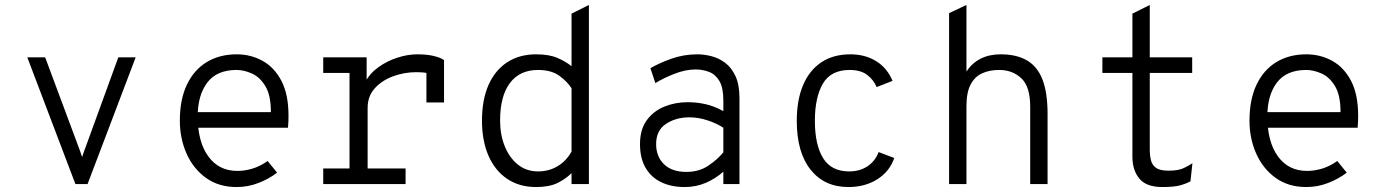

<svg xmlns="http://www.w3.org/2000/svg" viewBox="-20 -742 5584 774"><path d="M284 0 90 -511H162L293 -159.5Q297 -148.5 301.8 -135.8Q306.5 -123 311 -109Q315.5 -123 320.2 -135.8Q325 -148.5 329 -159.5L457 -511H527L333 0Z M934 12Q861.5 12 810.2 -25Q759 -62 732 -123Q705 -184 705 -256Q705 -341 733.5 -400.8Q762 -460.5 813.5 -491.8Q865 -523 934 -523Q990.5 -523 1038 -497Q1085.5 -471 1114.2 -416.5Q1143 -362 1143 -276Q1143 -268 1142.8 -255.8Q1142.5 -243.5 1141 -227H761V-290H1072Q1072 -358.5 1049.5 -395.2Q1027 -432 994.8 -446Q962.5 -460 934 -460Q854 -460 815.5 -409Q777 -358 777 -273Q777 -170.5 819.5 -111.8Q862 -53 937 -53Q966.5 -53 997.5 -62.2Q1028.5 -71.5 1059 -93L1097 -46Q1065.5 -21.5 1023 -4.8Q980.5 12 934 12Z M1283 0V-63H1389V-448H1283V-511H1458V-396L1452 -410Q1470 -445.5 1505 -470.8Q1540 -496 1581.8 -509.5Q1623.5 -523 1662 -523Q1701 -523 1728 -516.5Q1755 -510 1770 -500V-329H1699V-479L1716 -444Q1704 -448 1689.5 -449.5Q1675 -451 1657 -451Q1610.5 -451 1565.5 -434.8Q1520.5 -418.5 1491.2 -386.5Q1462 -354.5 1462 -307V-63H1615V0Z M2141 12Q2073.5 12 2024.5 -21Q1975.5 -54 1949.2 -114.2Q1923 -174.5 1923 -256Q1923 -340 1949.5 -399.8Q1976 -459.5 2025 -491.2Q2074 -523 2141 -523Q2193.5 -523 2227.2 -508.5Q2261 -494 2284 -475V-687L2354 -722V0H2284V-44Q2261 -21 2227.8 -4.5Q2194.5 12 2141 12ZM2149 -51Q2192.5 -51 2227.8 -72Q2263 -93 2284 -131V-386Q2268.5 -411.5 2235.8 -435.8Q2203 -460 2149 -460Q2075 -460 2035.5 -407.2Q1996 -354.5 1996 -256Q1996 -199 2014.8 -152.5Q2033.5 -106 2067.8 -78.5Q2102 -51 2149 -51Z M2740 12Q2686.5 12 2646 -7.2Q2605.5 -26.5 2582.8 -65Q2560 -103.5 2560 -161Q2560 -220 2587.2 -257.2Q2614.5 -294.5 2658.2 -312.2Q2702 -330 2752 -330Q2789 -330 2823.8 -322.2Q2858.5 -314.5 2896 -294V-337Q2896 -388.5 2880 -415.5Q2864 -442.5 2838.2 -452.2Q2812.5 -462 2784 -462Q2743.5 -462 2698.2 -444.2Q2653 -426.5 2622 -407L2602 -467Q2634.5 -486.5 2685 -504.8Q2735.5 -523 2791 -523Q2818.5 -523 2848 -515.5Q2877.5 -508 2903.2 -488.8Q2929 -469.5 2945 -435Q2961 -400.5 2961 -346V0H2896V-50Q2865.5 -22.5 2825.8 -5.2Q2786 12 2740 12ZM2747 -49Q2798 -49 2835.5 -74.2Q2873 -99.5 2896 -128V-227Q2871.5 -243.5 2834 -256.2Q2796.5 -269 2759 -269Q2705 -269 2665 -242.8Q2625 -216.5 2625 -161Q2625 -111 2656.8 -80Q2688.5 -49 2747 -49Z M3400 12Q3303.5 12 3247.8 -57.8Q3192 -127.5 3192 -255Q3192 -339 3217.5 -399Q3243 -459 3291.2 -491Q3339.5 -523 3408 -523Q3467.5 -523 3512 -495.5Q3556.5 -468 3578 -416L3514 -391Q3501.5 -420.5 3475.5 -440.2Q3449.5 -460 3405 -460Q3329.5 -460 3297.2 -404.8Q3265 -349.5 3265 -255Q3265 -158.5 3298 -104.8Q3331 -51 3403 -51Q3446.5 -51 3477.5 -72Q3508.5 -93 3522 -129L3585 -105Q3566.5 -51 3517 -19.5Q3467.5 12 3400 12Z M3806 0V-689L3876 -722V-454Q3922.5 -523 4014 -523Q4078.5 -523 4120.5 -498.2Q4162.5 -473.5 4182.8 -420.5Q4203 -367.5 4203 -283V0H4133V-312Q4133 -393 4097.2 -426.5Q4061.5 -460 4008 -460Q3969 -460 3939.2 -446.5Q3909.5 -433 3892.8 -401.2Q3876 -369.5 3876 -314V0Z M4666 12Q4601 12 4573 -22Q4545 -56 4545 -110V-448H4424V-511H4545V-687L4615 -722V-511H4786V-448H4615V-140Q4615 -115.5 4619.8 -96Q4624.5 -76.5 4640.5 -65.2Q4656.5 -54 4690 -54Q4730 -54 4751.5 -64.2Q4773 -74.5 4787 -84L4779 -11Q4759.5 -0.5 4735 5.8Q4710.5 12 4666 12Z M5246 12Q5173.5 12 5122.2 -25Q5071 -62 5044 -123Q5017 -184 5017 -256Q5017 -341 5045.5 -400.8Q5074 -460.5 5125.5 -491.8Q5177 -523 5246 -523Q5302.5 -523 5350 -497Q5397.5 -471 5426.2 -416.5Q5455 -362 5455 -276Q5455 -268 5454.8 -255.8Q5454.5 -243.5 5453 -227H5073V-290H5384Q5384 -358.5 5361.5 -395.2Q5339 -432 5306.8 -446Q5274.5 -460 5246 -460Q5166 -460 5127.5 -409Q5089 -358 5089 -273Q5089 -170.5 5131.5 -111.8Q5174 -53 5249 -53Q5278.5 -53 5309.5 -62.2Q5340.5 -71.5 5371 -93L5409 -46Q5377.5 -21.5 5335 -4.8Q5292.5 12 5246 12Z"/></svg>

Font: Overpass Mono Light
Style: Regular
Weight: 300
Monospace: yes
Designer: Delve Withrington, Dave Bailey
Foundry: Delve Fonts LLC
Version: Version 4.000